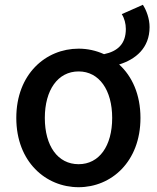

<svg xmlns="http://www.w3.org/2000/svg" viewBox="-20 -767 655 801"><path d="M308 -82C221 -82 167 -158 167 -275C167 -391 221 -469 308 -469C394 -469 448 -391 448 -275C448 -158 394 -82 308 -82ZM308 14C444 14 566 -92 566 -275C566 -373 531 -449 477 -498C545 -519 604 -566 604 -654C604 -689 591 -724 576 -747L488 -708C499 -691 505 -668 505 -646C505 -584 471 -553 414 -541C381 -556 345 -564 308 -564C171 -564 48 -458 48 -275C48 -92 171 14 308 14Z"/></svg>

Font: Noto Sans JP Medium
Style: Regular
Weight: 500
Designer: Ryoko NISHIZUKA 西塚涼子 (kana, bopomofo & ideographs); Paul D. Hunt (Latin, Greek & Cyrillic); Sandoll Communications 산돌커뮤니
Foundry: Adobe
Version: Version 2.004;hotconv 1.0.118;makeotfexe 2.5.65603